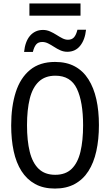

<svg xmlns="http://www.w3.org/2000/svg" viewBox="-20 -1086 640 1116"><path d="M299 10Q232 10 184 -16.5Q136 -43 105 -91.5Q74 -140 59.5 -207.5Q45 -275 45 -357Q45 -467 71.5 -550Q98 -633 154.5 -679.5Q211 -726 300 -726Q367 -726 415 -700Q463 -674 494 -625Q525 -576 540 -509Q555 -442 555 -359Q555 -276 540 -208Q525 -140 494 -91.5Q463 -43 414.5 -16.5Q366 10 299 10ZM301 -70Q361 -70 396.5 -104.5Q432 -139 447.5 -203.5Q463 -268 463 -358Q463 -494 427 -570Q391 -646 302 -646Q242 -646 205.5 -611.5Q169 -577 153 -512.5Q137 -448 137 -358Q137 -268 153 -203.5Q169 -139 205 -104.5Q241 -70 301 -70ZM120 -784Q123 -814 131.5 -837.5Q140 -861 154 -877.5Q168 -894 187 -903Q206 -912 230 -912Q251 -912 270.5 -903.5Q290 -895 308 -883.5Q326 -872 342.5 -863.5Q359 -855 375 -855Q398 -855 410.5 -869.5Q423 -884 430 -913H480Q474 -855 446 -820Q418 -785 371 -785Q350 -785 331 -793.5Q312 -802 294.5 -813.5Q277 -825 260 -833.5Q243 -842 226 -842Q202 -842 190 -827.5Q178 -813 171 -784ZM151 -995V-1066H448V-995Z"/></svg>

Font: Noto Sans Mono
Style: Regular
Weight: 400
Designer: Monotype Design Team
Foundry: Monotype Imaging Inc.
Version: Version 2.014